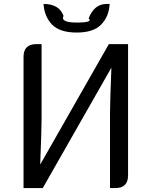

<svg xmlns="http://www.w3.org/2000/svg" viewBox="-20 -959 773 979"><path d="M100 0V-669Q100 -734 165 -734H192V-352Q192 -298 185 -120L535 -734H633V-65Q633 0 568 0H541V-385Q541 -436 548 -614L198 0ZM245 -834Q206 -875 202 -939Q282 -939 304 -878Q287 -844 371 -844Q456 -844 432 -865Q460 -939 525 -939H539Q536 -875 496 -834Q457 -793 371 -793Q285 -793 245 -834Z"/></svg>

Font: Swei Toothpaste CJK TC
Style: Regular
Weight: 400
Version: Version 1.0